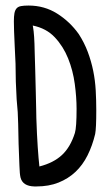

<svg xmlns="http://www.w3.org/2000/svg" viewBox="-20 -759 398 692"><path d="M83 -739Q140 -739 186 -710Q232 -681 264 -636Q284 -605 296.5 -571.5Q309 -538 316 -503.5Q323 -469 325 -433Q327 -397 327 -361Q327 -329 326 -307.5Q325 -286 323 -276Q313 -234 295.5 -199Q278 -164 252 -139.5Q226 -115 191 -101Q156 -87 111 -87H104Q62 -88 54 -119Q51 -131 50 -162Q49 -193 47 -241Q46 -273 45.5 -313Q45 -353 40 -401Q39 -417 37 -465Q37 -497 36 -529Q35 -561 33 -593Q30 -655 30 -682Q30 -700 32 -711Q34 -722 39.5 -728.5Q45 -735 55.5 -737Q66 -739 83 -739ZM99 -662Q104 -635 105 -572Q106 -541 107 -504.5Q108 -468 109 -426Q110 -384 110.5 -361Q111 -338 111 -333Q113 -273 116 -229Q119 -185 122 -159Q173 -172 203.5 -200.5Q234 -229 250 -280Q256 -300 256 -367Q256 -408 249.5 -456.5Q243 -505 225.5 -548.5Q208 -592 177.5 -624.5Q147 -657 98 -667Q98 -665 98.5 -664Q99 -663 99 -662Z"/></svg>

Font: PreciousPlastic
Style: Regular
Weight: 700
Version: Version 001.006